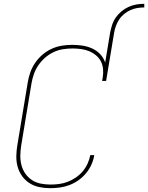

<svg xmlns="http://www.w3.org/2000/svg" viewBox="-20 -978 776 1006"><path d="M557 -807Q561 -827 567.5 -847.5Q574 -868 586.5 -886Q599 -904 616.5 -918.5Q634 -933 654 -942Q674 -951 694.5 -954.5Q715 -958 736 -958V-939Q718 -939 699.5 -936Q681 -933 664 -925.5Q647 -918 631 -905Q615 -892 604.5 -876Q594 -860 587.5 -842.5Q581 -825 578 -807ZM243 8Q213 8 185 2Q157 -4 134.5 -18.5Q112 -33 96 -55Q80 -77 72.5 -104Q65 -131 65.5 -160Q66 -189 71 -218L125 -544Q129 -570 138 -596.5Q147 -623 163 -647Q179 -671 201.5 -690.5Q224 -710 250 -722Q276 -734 303.5 -738.5Q331 -743 357 -743Q385 -743 412 -739Q439 -735 463 -724Q487 -713 505 -694Q523 -675 531 -650L557 -807H578L536 -554H515L518 -570Q522 -593 520 -615.5Q518 -638 508.5 -656.5Q499 -675 482.5 -688.5Q466 -702 446.5 -710Q427 -718 404.5 -721Q382 -724 360 -724Q335 -724 309.5 -720Q284 -716 260 -704.5Q236 -693 216 -675.5Q196 -658 181 -636Q166 -614 157.5 -589.5Q149 -565 145 -541L91 -215Q87 -189 86.5 -163Q86 -137 92.5 -112.5Q99 -88 113 -68Q127 -48 147.5 -34.5Q168 -21 193.5 -16Q219 -11 245 -11Q267 -11 290 -14Q313 -17 335 -25.5Q357 -34 377.5 -48Q398 -62 413.5 -80.5Q429 -99 439 -121Q449 -143 453 -165H474Q470 -140 459 -115.5Q448 -91 430.5 -70Q413 -49 391 -33.5Q369 -18 344 -8.5Q319 1 293.5 4.5Q268 8 243 8Z"/></svg>

Font: Iosevka Aile Thin Oblique
Style: Regular
Weight: 100
Italic angle: -9°
Designer: Belleve Invis
Foundry: Belleve Invis
Version: Version 31.1.0; ttfautohint (v1.8.4)